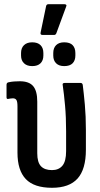

<svg xmlns="http://www.w3.org/2000/svg" viewBox="-20 -884 476 912"><path d="M227 8Q142 8 102.5 -33.5Q63 -75 63 -159V-379Q63 -401 58 -409Q53 -417 41 -417Q35 -417 29.5 -416Q24 -415 18 -414Q11 -413 11 -422V-481Q11 -491 20 -493Q33 -496 47 -497Q61 -498 74 -498Q118 -498 137.5 -475Q157 -452 157 -401V-156Q157 -113 174.5 -94.5Q192 -76 227 -76Q259 -76 276.5 -97Q294 -118 294 -166V-260Q294 -327 289 -382.5Q284 -438 278 -479Q275 -490 287 -490H363Q371 -490 373 -481Q378 -442 383 -387Q388 -332 388 -267V-173Q388 -80 348.5 -36Q309 8 227 8ZM182 -718Q170 -718 173 -730L199 -855Q201 -864 210 -864H286Q292 -864 294.5 -861Q297 -858 294 -852L248 -727Q245 -718 237 -718ZM133 -570Q108 -570 94 -583.5Q80 -597 80 -620V-632Q80 -656 94 -669.5Q108 -683 133 -683Q159 -683 172.5 -669.5Q186 -656 186 -632V-620Q186 -597 172.5 -583.5Q159 -570 133 -570ZM285 -570Q260 -570 246.5 -583.5Q233 -597 233 -620V-632Q233 -656 246.5 -669.5Q260 -683 285 -683Q312 -683 325 -669.5Q338 -656 338 -632V-620Q338 -597 325 -583.5Q312 -570 285 -570Z"/></svg>

Font: Sofia Sans Condensed SemiBold
Style: Regular
Weight: 600
Designer: Botio Nikoltchev, Ani Petrova
Foundry: lettersoup
Version: Version 4.101